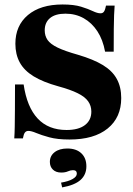

<svg xmlns="http://www.w3.org/2000/svg" viewBox="-20 -602 585 844"><path d="M285.5 11.3Q232.3 11.3 196.8 1.6Q161.3 -8.1 139.5 -17.3Q117.7 -26.6 104.8 -26.6Q95.2 -26.6 89.5 -19.4Q83.9 -12.1 80.6 6.5H42.7Q44.4 -16.1 44.8 -45.2Q45.2 -74.2 45.6 -118.1Q46 -162.1 46 -230.6H83.9Q98.4 -131.5 145.6 -81Q192.7 -30.6 272.6 -30.6Q325 -30.6 353.2 -52Q381.5 -73.4 381.5 -111.3Q381.5 -137.1 367.3 -156.9Q353.2 -176.6 321.4 -192.3Q289.5 -208.1 236.3 -222.6Q169.4 -241.1 127.8 -266.5Q86.3 -291.9 66.9 -327.4Q47.6 -362.9 47.6 -409.7Q47.6 -489.5 102.8 -535.9Q158.1 -582.3 254.8 -582.3Q304.8 -582.3 336.3 -572.6Q367.7 -562.9 387.9 -553.2Q408.1 -543.5 421.8 -543.5Q432.3 -543.5 437.5 -551.6Q442.7 -559.7 446 -577.4H483.9Q482.3 -558.1 481.5 -535.1Q480.6 -512.1 480.2 -475Q479.8 -437.9 479.8 -375H441.9Q432.3 -427.4 408.1 -464.5Q383.9 -501.6 348 -521.8Q312.1 -541.9 267.7 -541.9Q223.4 -541.9 200 -522.6Q176.6 -503.2 176.6 -468.5Q176.6 -444.4 189.1 -426.2Q201.6 -408.1 233.5 -392.7Q265.3 -377.4 322.6 -361.3Q391.1 -341.1 432.7 -315.7Q474.2 -290.3 493.5 -254.8Q512.9 -219.4 512.9 -171Q512.9 -85.5 453.2 -37.1Q393.5 11.3 285.5 11.3ZM253.2 221.8 248.4 200.8Q281.5 195.2 299.6 184.7Q317.7 174.2 317.7 161.3Q317.7 146 300.8 146Q290.3 146 278.6 151.2Q266.9 156.5 249.2 156.5Q225.8 156.5 212.5 143.5Q199.2 130.6 199.2 109.7Q199.2 83.1 220.2 66.9Q241.1 50.8 275.8 50.8Q315.3 50.8 337.5 71.8Q359.7 92.7 359.7 129Q359.7 166.1 333.9 189.1Q308.1 212.1 253.2 221.8Z"/></svg>

Font: Playfair 9pt Black
Style: Regular
Weight: 900
Designer: Claus Eggers Sørensen
Foundry: Claus Eggers Sørensen
Version: Version 2.203